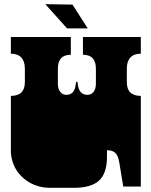

<svg xmlns="http://www.w3.org/2000/svg" viewBox="-20 -893 723 919"><path d="M36 -135Q35 -140 34 -146Q33 -152 32.5 -158.5Q32 -165 32 -171V-172Q32 -185 32 -191Q32 -197 32 -209V-260Q32 -269 32 -273.5Q32 -278 32 -282.5Q32 -287 32 -296V-297Q32 -310 32 -316Q32 -322 32 -334V-434Q99 -434 99 -500V-564Q99 -599 82 -617.5Q65 -636 32 -636V-716H319V-631Q257 -631 257 -564V-492Q257 -468 268 -453.5Q279 -439 298 -439Q317 -439 329 -452Q341 -465 344 -501H351Q354 -465 366.5 -452Q379 -439 398 -439Q417 -439 428 -453.5Q439 -468 439 -492V-564Q439 -631 377 -631V-716H654V-636Q621 -636 604 -617.5Q587 -599 587 -564V-500Q587 -434 654 -434V-334Q654 -321 654 -315Q654 -309 654 -297V-296Q654 -287 654 -282.5Q654 -278 654 -273.5Q654 -269 654 -260V0H570L551 -115Q546 -147 532.5 -160.5Q519 -174 492 -174V-141Q492 -64 454.5 -29Q417 6 333 6H221Q152 6 101 -33Q50 -72 36 -135ZM197 -873 327 -871 400 -757H301Z"/></svg>

Font: Danfo
Style: Regular
Weight: 400
Version: Version 1.000;Glyphs 3.2 (3236)